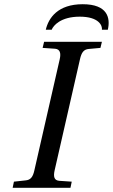

<svg xmlns="http://www.w3.org/2000/svg" viewBox="-20 -890 535 910"><path d="M197 -749H225C232 -768 267 -811 358 -811C449 -811 466 -768 463 -749H491C504 -805 490 -870 372 -870C254 -870 210 -805 197 -749ZM40 0H314L320 -29L261 -33C237 -35 232 -52 239 -83L359 -609C366 -640 376 -656 401 -658L456 -663L463 -692H189L182 -663L241 -659C264 -657 270 -639 263 -609L143 -83C136 -51 125 -37 101 -35L46 -29Z"/></svg>

Font: Heuristica
Style: Italic
Weight: 400
Italic angle: -13°
Version: Version 1.0.1